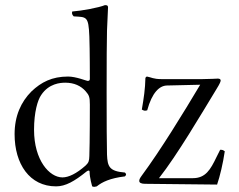

<svg xmlns="http://www.w3.org/2000/svg" viewBox="-20 -718 933 750"><path d="M554 -419C552 -419 548 -415 548 -413C547 -370 542 -337 534 -290C542 -286 544 -284 555 -287C574 -357 603 -383.3 632 -384L762 -387C697 -278 607 -131 533 -31C525 -20 524 -16 524 -11C524 -4 532 -0.1 546 0L828 3C839 -29 851 -79 858 -127C852 -131 851 -133 840 -133L826 -105C802 -55 783 -22 733 -22H601C672 -112 766 -272 825 -369C840 -393 842 -400 842 -404C842 -408 838 -411 831 -411C826 -411 799 -409 771 -409H610C579 -409 571 -416 554 -419ZM329 -108C328.3 -90 327 -83 314 -71C279 -40 248 -25 224 -25C173 -25 113 -92 113 -211C113 -280 127 -327 141 -347C171 -392 216 -395 235 -395C269 -395 296 -383 315 -361C328 -346 331 -339 331 -309C331 -309 331 -158 329 -108ZM318 -48C323 -52 330 -54 330 -47C330 -24 340 10 340 10C348 13 350 12 358 10C379 -7 410 -22 468 -29C474 -35 474 -38 468 -44C407 -49 399.9 -67 398 -114C396 -164 396 -549 398 -599C400.5 -661 402 -689 402 -689C402 -696 399 -698 390 -698C366 -688 300 -676 262 -673C260 -665 262 -660 268 -654C318 -651 325.8 -655.9 329 -576C331 -526 331 -411 331 -411C331 -404 329 -402 322 -402C318 -402 277 -419 246 -419C183 -419 141 -397 103 -361C62 -320 37 -265 37 -194C37 -77 96 10 199 10C236 10 271 -10 318 -48Z"/></svg>

Font: Libertinus Serif Display
Style: Regular
Weight: 400
Designer: Philipp H. Poll
Foundry: Khaled Hosny
Version: Version 6.1